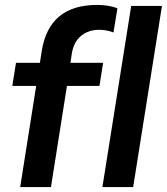

<svg xmlns="http://www.w3.org/2000/svg" viewBox="-20 -760 678 780"><path d="M62 0 127 -411H30L45 -505H177L137 -473L150 -555Q165 -647 221 -693.5Q277 -740 375 -740Q397 -740 419 -736.5Q441 -733 457 -726L441 -628Q429 -633 414 -636Q399 -639 382 -639Q356 -639 333 -629Q310 -619 294 -598.5Q278 -578 272 -544L263 -483L248 -505H399L384 -411H252L187 0ZM396 0 513 -736H638L521 0Z"/></svg>

Font: Mulish ExtraLight
Style: Italic
Weight: 200
Italic angle: -9°
Designer: Vernon Adams
Foundry: Vernon Adams
Version: Version 3.603